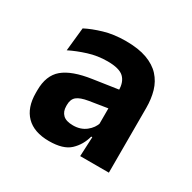

<svg xmlns="http://www.w3.org/2000/svg" viewBox="-88 -735 511 510"><g transform="rotate(30 167.5 -480.0)"><path d="M298.5 -320.5H210.5L214 -395L212 -399.5V-501.5V-523Q212 -548.5 198 -561.8Q184 -575 148 -575Q117.5 -575 89.8 -566.2Q62 -557.5 39 -546L46.5 -617.5Q67.5 -628.5 97 -637.2Q126.5 -646 163.5 -646Q202 -646 228 -636.5Q254 -627 269.5 -610Q285 -593 291.8 -569.8Q298.5 -546.5 298.5 -519ZM118.5 -313.5Q72.5 -313.5 48.5 -337.8Q24.5 -362 24.5 -407V-415Q24.5 -460.5 51.2 -483Q78 -505.5 136.5 -514L220.5 -526.5L226 -470L157 -459Q132.5 -455 122.2 -446.5Q112 -438 112 -421V-417Q112 -400.5 121.8 -391Q131.5 -381.5 153 -381.5Q176 -381.5 192 -394Q208 -406.5 213.5 -424.5L224.5 -380H210Q202.5 -351.5 182.2 -332.5Q162 -313.5 118.5 -313.5Z"/></g></svg>

Font: Anek Devanagari SemiBold
Style: Regular
Weight: 600
Designer: Kailash Malviya (Devanagari) & Yesha Goshar (Latin)
Foundry: Ek Type
Version: Version 1.003